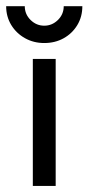

<svg xmlns="http://www.w3.org/2000/svg" viewBox="-41 -610 290 630"><path d="M66.7 0Q66.7 0 66.7 -416.7Q66.7 -416.7 141.7 -416.7Q141.7 -416.7 141.7 0Q141.7 0 66.7 0ZM104.2 -468.8Q69.4 -468.8 41 -484.7Q12.5 -500.7 -4.2 -528.1Q-20.8 -555.6 -20.8 -589.6H40.3Q40.3 -563.2 59.4 -544.4Q78.5 -525.7 104.2 -525.7Q129.9 -525.7 149 -544.4Q168.1 -563.2 168.1 -589.6H229.2Q229.2 -554.9 212.5 -527.4Q195.8 -500 167.7 -484.4Q139.6 -468.8 104.2 -468.8Z"/></svg>

Font: co2trust
Style: Regular
Weight: 400
Designer: Kristian Moeller
Foundry: Dicotype
Version: Version 1.000